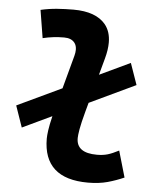

<svg xmlns="http://www.w3.org/2000/svg" viewBox="-53 -788 693 844"><g transform="rotate(5 293.0 -366.0)"><path d="M55.7 -206.1 22.9 -300.8 219.2 -393.6 258.8 -540.5Q262.7 -555.2 262.7 -567.4Q262.7 -585.4 253.9 -597.2Q239.3 -616.7 207 -616.7Q183.6 -616.7 159.9 -614Q136.2 -611.3 112.8 -605.5L92.8 -728.5Q128.9 -736.8 165 -739.5Q201.2 -742.2 237.3 -742.2Q336.4 -742.2 378.9 -690.9Q404.3 -659.7 404.3 -611.3Q404.3 -579.6 393.6 -540.5L373.5 -466.8L508.8 -530.8L542 -436L338.9 -339.8L328.1 -300.3Q314 -248 309.3 -220.7Q304.7 -193.4 304.7 -182.1Q303.7 -115.7 395 -115.7Q421.9 -115.7 442.4 -121.8Q462.9 -127.9 491.2 -142.6L524.9 -26.4Q490.7 -11.2 452.9 -0.7Q415 9.8 366.2 9.8Q169.4 9.8 169.4 -167.5Q169.4 -180.2 172.6 -203.9Q175.8 -227.5 185.5 -267.6Z"/></g></svg>

Font: CaskaydiaCove NF
Style: Bold Italic
Weight: 700
Italic angle: -10°
Designer: Aaron Bell
Foundry: Saja Typeworks
Version: Version 2111.001; VTT 6.35;Nerd Fonts 3.2.1